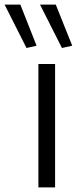

<svg xmlns="http://www.w3.org/2000/svg" viewBox="-104 -820 336 840"><path d="M12 -610 -84 -800H-15L56 -620ZM167 -610 71 -800H140L212 -620ZM64 -540H137V0H64Z"/></svg>

Font: Encode Sans Compressed
Style: Regular
Weight: 400
Designer: Pablo Impallari, Andres Torresi
Foundry: Pablo Impallari, Andres Torresi
Version: Version 1.000; ttfautohint (v1.00) -l 8 -r 50 -G 200 -x 14 -